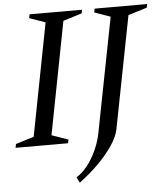

<svg xmlns="http://www.w3.org/2000/svg" viewBox="-80 -753 883 1020"><g transform="rotate(-5 361.5 -243.0)"><path d="M-20 0 -16 -20 81 -50 197 -650 112 -680 116 -700H396L392 -681L292 -650L176 -50L264 -19L260 0ZM304 214 289 184Q320 166 348 130.5Q376 95 397 48Q418 1 427 -49V-50L544 -650L459 -680L463 -700H743L739 -681L639 -650L522 -50Q515 -14 485 31.5Q455 77 408 124.5Q361 172 304 214Z"/></g></svg>

Font: Wittgenstein-Italic Regular
Style: Italic
Weight: 400
Italic angle: -11°
Designer: Jörg Drees
Foundry: Jörg Drees
Version: Version 1.000; ttfautohint (v1.8.4.7-5d5b)